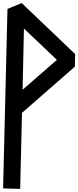

<svg xmlns="http://www.w3.org/2000/svg" viewBox="-20 -1213 506 1241"><path d="M110.4 7.8Q73.2 6.8 0 4.9Q9.8 -381.8 28.3 -1155.3Q58.6 -1168 120.1 -1193.4Q235.4 -1083 465.8 -863.3Q465.8 -835.9 463.9 -782.2Q349.6 -682.6 122.1 -483.4Q118.2 -319.3 110.4 7.8ZM134.8 -1028.3Q131.8 -896.5 126 -632.8Q200.2 -697.3 347.7 -826.2Q277.3 -893.6 134.8 -1028.3Z"/></svg>

Font: Hector
Style: bold
Weight: 400
Designer: Cristian Lopez
Version: Version 1.0